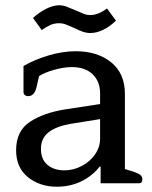

<svg xmlns="http://www.w3.org/2000/svg" viewBox="-20 -694 577 727"><path d="M261 -588Q241 -597 229 -601.5Q217 -606 203 -606Q186 -606 171 -599.5Q156 -593 138 -580L105 -626Q128 -647 154.5 -660.5Q181 -674 204 -674Q218 -674 230.5 -669.5Q243 -665 266 -655Q286 -646 297.5 -641.5Q309 -637 322 -637Q352 -637 385 -662L419 -616Q397 -594 371.5 -581.5Q346 -569 323 -569Q308 -569 294.5 -573.5Q281 -578 261 -588ZM41 -125Q41 -198 93 -232.5Q145 -267 228 -280L359 -300V-340Q359 -386 330.5 -413Q302 -440 252 -440Q223 -440 186.5 -430Q150 -420 128 -406L118 -363Q110 -330 87 -330Q78 -330 73.5 -334.5Q69 -339 69 -346V-444Q110 -468 163.5 -484Q217 -500 267 -500Q349 -500 401 -458Q453 -416 453 -338V-54L488 -43Q505 -37 512 -31Q519 -25 519 -14Q519 0 506 0H361V-63H357Q330 -28 288 -7.5Q246 13 195 13Q131 13 86 -23Q41 -59 41 -125ZM359 -169V-243L247 -225Q194 -216 164.5 -193.5Q135 -171 135 -130Q135 -91 159.5 -70Q184 -49 224 -49Q258 -49 289.5 -65.5Q321 -82 340 -109.5Q359 -137 359 -169Z"/></svg>

Font: Maitree Medium
Style: Regular
Weight: 500
Designer: CadsonDemak Team
Foundry: CadsonDemak
Version: Version 1.000